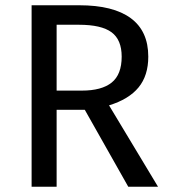

<svg xmlns="http://www.w3.org/2000/svg" viewBox="-20 -709 645 729"><path d="M302 -292H195V0H100V-689H281Q410 -689 476.5 -640Q543 -591 543 -494Q543 -422 506 -377Q469 -332 394 -309L580 0H467ZM291 -365Q366 -365 404 -395.5Q442 -426 442 -494Q442 -558 403.5 -586.5Q365 -615 280 -615H195V-365Z"/></svg>

Font: Wolseley Sans
Style: Regular
Weight: 400
Designer: Carrois Corporate & Edenspiekermann AG
Foundry: Carrois Corporate GbR & Edenspiekermann AG
Version: Version 4.202